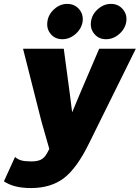

<svg xmlns="http://www.w3.org/2000/svg" viewBox="-64 -750 717 985"><path d="M395 -19Q332.5 110.4 265.4 162.6Q198.2 214.8 94.2 214.8Q6.8 214.8 -43.9 180.2L13.2 55.2Q27.3 67.9 45.7 73Q64 78.1 96.2 78.1Q127.4 78.1 145.5 69.3Q163.6 60.5 176.8 37.1L189 14.2L148.9 -126L54.2 -500H263.2L294.9 -263.2L306.2 -173.8L345.2 -267.1L444.8 -500H632.8ZM179.2 -639.2Q184.1 -676.3 214.1 -703.1Q244.1 -730 280.8 -730Q318.4 -730 341.6 -703.1Q364.7 -676.3 359.9 -639.2Q354 -602.1 323.5 -575.4Q293 -548.8 255.9 -548.8Q218.8 -548.8 196.3 -575.4Q173.8 -602.1 179.2 -639.2ZM402.8 -639.2Q407.7 -676.3 438 -703.1Q468.3 -730 504.9 -730Q542.5 -730 565.7 -703.1Q588.9 -676.3 584 -639.2Q578.1 -602.1 547.6 -575.4Q517.1 -548.8 480 -548.8Q442.9 -548.8 420.2 -575.7Q397.5 -602.5 402.8 -639.2Z"/></svg>

Font: Human Sans Black
Style: Italic
Weight: 800
Italic angle: -8°
Designer: Tim Radville
Foundry: Continuum
Version: Version 1.000;FEAKit 1.0